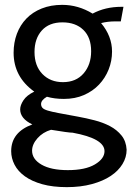

<svg xmlns="http://www.w3.org/2000/svg" viewBox="-20 -520 541 790"><path d="M255 250Q197 250 154 238Q111 226 82.5 205.5Q54 185 40 158Q26 131 26 102Q26 24 113 -8Q63 -32 63 -70Q63 -87 76.5 -107.5Q90 -128 121 -143Q36 -204 36 -303Q36 -345 49.5 -381Q63 -417 88.5 -443.5Q114 -470 151.5 -485Q189 -500 236 -500Q302 -500 361 -464Q413 -492 480 -492H488L477 -432H454Q423 -432 396 -425Q441 -371 441 -308Q441 -269 427 -234Q413 -199 387.5 -172Q362 -145 325.5 -129Q289 -113 243 -113Q204 -113 173 -122Q149 -108 149 -92Q149 -83 154.5 -76.5Q160 -70 176.5 -65Q193 -60 222.5 -54.5Q252 -49 301 -40Q334 -34 369 -25Q404 -16 432.5 -1Q461 14 480 37.5Q499 61 501 96Q501 127 484 155Q467 183 435.5 204Q404 225 358 237.5Q312 250 255 250ZM237 -428Q182 -428 152 -394.5Q122 -361 122 -306Q122 -249 154.5 -215.5Q187 -182 239 -182Q293 -182 324 -218Q355 -254 355 -309Q355 -366 323 -397Q291 -428 237 -428ZM279 26Q262 26 190 14Q156 24 134 49Q112 74 112 100Q112 135 151 157.5Q190 180 259 180Q331 180 370.5 156.5Q410 133 410 102Q410 50 279 26Z"/></svg>

Font: Cabin
Style: Regular
Weight: 400
Designer: Pablo Impallari
Foundry: Pablo Impallari
Version: Version 1.007